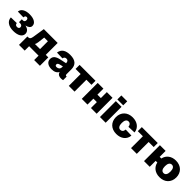

<svg xmlns="http://www.w3.org/2000/svg" viewBox="475 -2596 4612 4612"><g transform="rotate(45 2781.0 -290.0)"><path d="M269 12Q148 12 76 -38.5Q4 -89 0 -179L197 -183Q199 -154 217 -137Q235 -120 266 -120Q295 -120 313 -134Q331 -148 331 -173Q331 -202 311 -219.5Q291 -237 256 -237H218V-333H256Q313 -333 313 -399Q313 -426 299.5 -440.5Q286 -455 263 -455Q215 -455 212 -392L19 -397Q26 -471 93 -511.5Q160 -552 268 -552Q380 -552 446 -511.5Q512 -471 512 -400Q512 -359 479 -330.5Q446 -302 385 -289Q454 -275 490.5 -238Q527 -201 527 -147Q527 -110 509 -80.5Q491 -51 457.5 -30.5Q424 -10 376 1Q328 12 269 12Z M605 150V-136H638Q669 -136 686 -158.5Q703 -181 711 -232L759 -540H1229V-136H1315V150H1120V0H799V150ZM888 -229Q885 -201 878.5 -178.5Q872 -156 862 -136H1034V-403H909Z M1566 12Q1523 12 1487.5 2Q1452 -8 1426 -27Q1400 -46 1385.5 -73.5Q1371 -101 1371 -136Q1371 -208 1418 -246.5Q1465 -285 1554 -304L1716 -338Q1716 -380 1698 -402Q1680 -424 1648 -424Q1581 -424 1572 -359L1380 -365Q1396 -463 1464.5 -507.5Q1533 -552 1648 -552Q1910 -552 1910 -322V-164Q1910 -138 1918.5 -130Q1927 -122 1942 -122H1953V0Q1944 3 1924 5.5Q1904 8 1885 8Q1866 8 1846 4.5Q1826 1 1808 -9Q1790 -19 1776 -36.5Q1762 -54 1756 -82Q1735 -38 1688.5 -13Q1642 12 1566 12ZM1620 -110Q1661 -110 1688.5 -134.5Q1716 -159 1716 -212V-230L1628 -208Q1602 -202 1586 -188.5Q1570 -175 1570 -154Q1570 -110 1620 -110Z M2147 0V-403H1974V-540H2514V-403H2342V0Z M2588 0V-541H2782V-337H2899V-540H3093V0H2899V-201H2782V0Z M3205 0V-540H3399V0ZM3202 -594V-730H3402V-594Z M3769 12Q3703 12 3649 -8Q3595 -28 3557 -65Q3519 -102 3498 -154Q3477 -206 3477 -270Q3477 -333 3498 -385Q3519 -437 3557 -474Q3595 -511 3649 -531.5Q3703 -552 3769 -552Q3828 -552 3878 -536.5Q3928 -521 3965.5 -491.5Q4003 -462 4026.5 -420Q4050 -378 4055 -325L3856 -317Q3850 -365 3827 -388.5Q3804 -412 3769 -412Q3724 -412 3700 -375.5Q3676 -339 3676 -270Q3676 -201 3700 -164Q3724 -127 3769 -127Q3805 -127 3828 -150.5Q3851 -174 3856 -225L4055 -219Q4051 -166 4028 -123Q4005 -80 3967.5 -50Q3930 -20 3879.5 -4Q3829 12 3769 12Z M4261 0V-403H4088V-540H4628V-403H4456V0Z M4702 0V-540H4896V-338H4952Q4962 -387 4986.5 -426.5Q5011 -466 5048 -494Q5085 -522 5132.5 -537Q5180 -552 5237 -552Q5303 -552 5357 -531.5Q5411 -511 5449 -474Q5487 -437 5508 -385Q5529 -333 5529 -270Q5529 -206 5508 -154Q5487 -102 5449 -65Q5411 -28 5357 -8Q5303 12 5237 12Q5180 12 5132.5 -3Q5085 -18 5048 -46Q5011 -74 4986.5 -113.5Q4962 -153 4952 -202H4896V0ZM5237 -127Q5282 -127 5306 -164Q5330 -201 5330 -270Q5330 -339 5306 -376Q5282 -413 5237 -413Q5192 -413 5168 -376Q5144 -339 5144 -270Q5144 -201 5168 -164Q5192 -127 5237 -127Z"/></g></svg>

Font: Geist Black
Style: Regular
Weight: 400
Designer: Basement.studio, Andrés Briganti, Mateo Zaragoza
Foundry: Basement.studio, Vercel, Andrés Briganti, Guido Ferreyra, Mateo Zaragoza
Version: Version 1.401